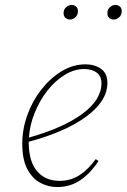

<svg xmlns="http://www.w3.org/2000/svg" viewBox="-20 -743 512 776"><path d="M320 -464Q280 -464 241 -440Q202 -416 171 -376Q140 -336 120 -286.5Q100 -237 97 -187Q236 -226 313 -283Q390 -340 390 -406Q390 -435 371 -449.5Q352 -464 320 -464ZM211 13Q175 13 143 -4Q111 -21 90.5 -59.5Q70 -98 70 -162Q70 -221 90.5 -278Q111 -335 147 -381Q183 -427 229 -455Q275 -483 326 -483Q362 -483 388 -465Q414 -447 414 -408Q414 -335 329.5 -272.5Q245 -210 96 -170Q96 -91 129.5 -51.5Q163 -12 221 -12Q265 -12 300.5 -34.5Q336 -57 367 -100L378 -92Q346 -43 305 -15Q264 13 211 13ZM263 -664Q253 -664 245 -670.5Q237 -677 237 -690Q237 -705 247.5 -714Q258 -723 269 -723Q280 -723 287.5 -716.5Q295 -710 295 -698Q295 -682 284.5 -673Q274 -664 263 -664ZM440 -664Q430 -664 422 -670.5Q414 -677 414 -690Q414 -705 424.5 -714Q435 -723 446 -723Q457 -723 464.5 -716.5Q472 -710 472 -698Q472 -682 461.5 -673Q451 -664 440 -664Z"/></svg>

Font: Source Serif Pro ExtraLight
Style: Italic
Weight: 200
Italic angle: -12°
Designer: Frank Grießhammer
Foundry: Adobe Systems Incorporated
Version: Version 3.001;hotconv 1.0.111;makeotfexe 2.5.65597